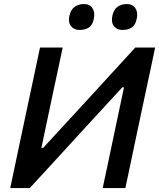

<svg xmlns="http://www.w3.org/2000/svg" viewBox="-20 -954 807 974"><path d="M32 0Q44.5 -58.5 55.8 -113Q67 -167.5 81.5 -235L132 -473Q146.5 -541.5 158.5 -597.2Q170.5 -653 183 -713H298Q285.5 -654.5 273.8 -598.8Q262 -543 247 -474L190 -204H199L380 -400.5Q449 -476 520 -553.2Q591 -630.5 666.5 -713H767Q754.5 -654 742.8 -597.8Q731 -541.5 716 -473L665.5 -235Q651.5 -167.5 640 -113.2Q628.5 -59 616 0H501Q513.5 -58.5 525 -113Q536.5 -167.5 550.5 -234L609 -511H600.5L415.5 -310Q332 -218.5 263.5 -144Q195 -69.5 131 0ZM601.5 -802Q574 -802 558.5 -821Q543 -840 550 -873.5Q556.5 -905.5 576.2 -919.5Q596 -933.5 623.5 -933.5Q652.5 -933.5 666.5 -912.8Q680.5 -892 674 -860.5Q667.5 -826.5 648 -814.2Q628.5 -802 601.5 -802ZM384 -802Q356 -802 340.5 -821Q325 -840 332 -873.5Q339 -905.5 358.8 -919.5Q378.5 -933.5 406 -933.5Q435 -933.5 448.8 -912.8Q462.5 -892 456.5 -860.5Q450 -826.5 430.5 -814.2Q411 -802 384 -802Z"/></svg>

Font: Commissioner Medium
Style: Italic
Weight: 500
Italic angle: -12°
Designer: Kostas Bartsokas
Foundry: Kostas Bartsokas
Version: Version 1.000; ttfautohint (v1.8.3)